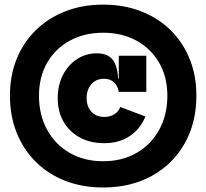

<svg xmlns="http://www.w3.org/2000/svg" viewBox="-20 -798 892 830"><path d="M426 -778Q515.5 -778 589.5 -749.2Q663.5 -720.5 717 -668Q770.5 -615.5 799.8 -543.5Q829 -471.5 829 -384.5Q829 -267.5 778.2 -177.8Q727.5 -88 636.5 -37.8Q545.5 12.5 426 12.5Q336.5 12.5 262.5 -16.2Q188.5 -45 135 -98Q81.5 -151 52.2 -223.8Q23 -296.5 23 -384.5Q23 -471.5 52.2 -543.5Q81.5 -615.5 135.2 -668Q189 -720.5 262.8 -749.2Q336.5 -778 426 -778ZM426 -101Q508 -101 570.5 -137Q633 -173 668.2 -237Q703.5 -301 703.5 -384.5Q703.5 -465 668.2 -526.2Q633 -587.5 570.5 -622Q508 -656.5 426 -656.5Q344.5 -656.5 281.8 -622.2Q219 -588 183.8 -526.5Q148.5 -465 148.5 -384.5Q148.5 -301 183.8 -237Q219 -173 281.5 -137Q344 -101 426 -101ZM431.5 -179Q370 -179 324.8 -203.8Q279.5 -228.5 254.5 -272.2Q229.5 -316 229.5 -373Q229.5 -430 252.2 -474Q275 -518 313.5 -542.8Q352 -567.5 398 -567.5Q432.5 -567.5 452 -554Q471.5 -540.5 480.2 -516Q489 -491.5 490.5 -459H506.5L493.5 -401Q489.5 -426 473.2 -441.8Q457 -457.5 429 -457.5Q406.5 -457.5 389.8 -446.8Q373 -436 363.8 -417.2Q354.5 -398.5 354.5 -374Q354.5 -349.5 363.8 -331.2Q373 -313 390 -302.8Q407 -292.5 430.5 -292.5Q456 -292.5 474.2 -304Q492.5 -315.5 500 -335.5L608.5 -294.5Q587.5 -241 541.2 -210Q495 -179 431.5 -179ZM493.5 -401V-557H612.5V-401Z"/></svg>

Font: Hepta Slab ExtraLight ExtraBold
Style: Regular
Weight: 800
Version: Version 1.102